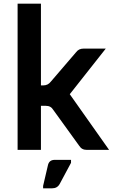

<svg xmlns="http://www.w3.org/2000/svg" viewBox="-20 -815 613 1044"><path d="M573.2 0H452.1Q438 0 428 -5.4Q418 -10.7 410.2 -22.9L270.5 -216.3Q263.2 -228.5 253.2 -234.1Q243.2 -239.7 228.5 -239.7H202.6V0H75.7V-794.9H202.6V-350.6H214.4Q228 -350.6 238.3 -355.7Q248.5 -360.8 256.8 -371.6L392.6 -529.8Q400.4 -540.5 410.6 -545.7Q420.9 -550.8 435.1 -550.8H555.2L359.4 -302.7ZM214.4 195.8 240.2 85.4Q246.1 54.2 277.8 54.2H366.2V70.3L304.7 185.1Q297.9 197.3 287.6 203.1Q277.3 209 263.2 209H214.4Z"/></svg>

Font: Lycee Sans SemiBold
Style: Regular
Weight: 600
Designer: Justin Alvin
Foundry: Alkove Design
Version: Version 1.030